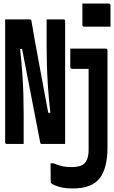

<svg xmlns="http://www.w3.org/2000/svg" viewBox="-20 -809 641 1079"><path d="M443 -789H590Q601 -789 601 -778V-659H454Q443 -659 443 -670ZM113 0H17Q9 0 9 -11V-700H145Q151 -700 153.5 -698.5Q156 -697 157 -690Q172 -599 196.5 -468.5Q221 -338 251 -175H263Q253 -266 249 -329.5Q245 -393 243.5 -444Q242 -495 242 -549V-700H338Q346 -700 346 -689V0H215Q207 0 206 -8Q181 -136 156.5 -264Q132 -392 104 -534H93Q102 -449 106 -387.5Q110 -326 111.5 -273.5Q113 -221 113 -162ZM573 -536Q584 -536 584 -525V21Q584 136 540 193Q496 250 390 250Q341 250 309.5 240Q278 230 267 220Q265 218 265 212Q265 184 264.5 160Q264 136 264 109H282Q307 120 329.5 125Q352 130 383 130Q404 130 423 125.5Q442 121 453 111Q478 88 478 32V-422H386Q375 -422 375 -433V-536Z"/></svg>

Font: Recursive Mn Lnr St SmB
Style: Regular
Weight: 600
Monospace: yes
Version: Version 1.079;hotconv 1.0.112;makeotfexe 2.5.65598; ttfautoh